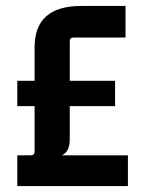

<svg xmlns="http://www.w3.org/2000/svg" viewBox="-20 -624 477 644"><path d="M409 0H38V-103H83Q96 -103 96 -116V-268H38V-353H96V-465Q96 -604 252 -604H401V-498H226Q214 -498 214 -486V-353H366V-268H214V-157Q214 -114 187 -103H409Z"/></svg>

Font: Gemunu Libre
Style: Bold
Weight: 700
Designer: Puspanada Ekanayake, Sola Matas, Pathum Egodawatta, Kosala Senevirathne
Foundry: mooniak
Version: Version 1.100